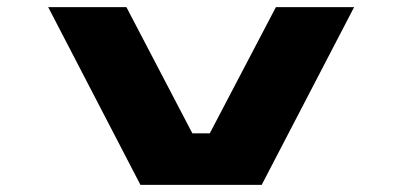

<svg xmlns="http://www.w3.org/2000/svg" viewBox="-20 -520 1140 540"><path d="M375 0 115.5 -500H335.5L521 -145H570L756 -500H976L716 0Z"/></svg>

Font: Trispace Expanded ExtraBold
Style: Regular
Weight: 800
Width: 7
Designer: Tyler Finck
Foundry: Etcetera Type Company
Version: Version 1.210; ttfautohint (v1.8.3)